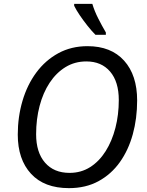

<svg xmlns="http://www.w3.org/2000/svg" viewBox="-20 -964 761 994"><path d="M337 10Q209 10 140.5 -64.5Q72 -139 72 -267Q72 -359 96.5 -442Q121 -525 168 -588.5Q215 -652 282 -688.5Q349 -725 433 -725Q555 -725 622.5 -650Q690 -575 690 -444Q690 -351 667.5 -269Q645 -187 600.5 -124.5Q556 -62 490 -26Q424 10 337 10ZM340 -69Q400 -69 447 -99Q494 -129 527 -181.5Q560 -234 577.5 -302Q595 -370 595 -446Q595 -541 550 -593.5Q505 -646 427 -646Q367 -646 319 -616.5Q271 -587 237 -535.5Q203 -484 185 -415.5Q167 -347 167 -269Q167 -175 213 -122Q259 -69 340 -69ZM474 -784Q455 -803 433.5 -830Q412 -857 393 -885Q374 -913 364 -934V-944H458Q469 -907 488.5 -868.5Q508 -830 528 -796V-784Z"/></svg>

Font: Noto IKEA Latin
Style: Italic
Weight: 400
Italic angle: -12°
Designer: Monotype Design Team
Foundry: Monotype Imaging Inc.
Version: Version 1.0